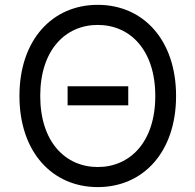

<svg xmlns="http://www.w3.org/2000/svg" viewBox="-20 -757 801 787"><path d="M701.7 -363.6C701.7 -593.8 566.8 -737.2 380.7 -737.2C194.6 -737.2 59.7 -593.8 59.7 -363.6C59.7 -133.5 194.6 9.9 380.7 9.9C566.8 9.9 701.7 -133.5 701.7 -363.6ZM616.5 -363.6C616.5 -174.7 512.8 -72.4 380.7 -72.4C248.6 -72.4 144.9 -174.7 144.9 -363.6C144.9 -552.6 248.6 -654.8 380.7 -654.8C512.8 -654.8 616.5 -552.6 616.5 -363.6ZM505.7 -403.4H257.1V-325.3H505.7Z"/></svg>

Font: Karasuma Gothic
Style: Regular
Weight: 400
Designer: Rasmus Andersson, Ryoko Nishizuka
Foundry: Genbu
Version: Version 1.00